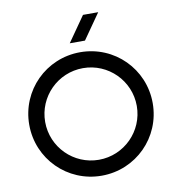

<svg xmlns="http://www.w3.org/2000/svg" viewBox="-95 -978 979 1069"><g transform="rotate(-10 394.0 -443.0)"><path d="M446 -893 346 -750H432L532 -893ZM394 -83C251 -83 135 -199 135 -342C135 -485 251 -601 394 -601C537 -601 653 -485 653 -342C653 -199 537 -83 394 -83ZM394 -691C200 -691 45 -536 45 -342C45 -148 200 7 394 7C588 7 743 -148 743 -342C743 -536 588 -691 394 -691Z"/></g></svg>

Font: Glacial Indifference
Style: Medium
Weight: 500
Version: Version 1.001